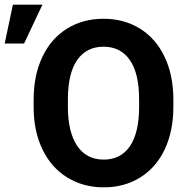

<svg xmlns="http://www.w3.org/2000/svg" viewBox="-94 -802 814 832"><path d="M0 0ZM657.2 -339.4Q657.2 -234.4 620.1 -155.3Q583 -76.2 513.9 -33.2Q444.8 9.8 355.5 9.8Q267.1 9.8 197.8 -32.7Q128.4 -75.2 90.3 -154.1Q52.2 -232.9 51.8 -335.4V-370.6Q51.8 -475.6 89.6 -555.4Q127.4 -635.3 196.5 -678Q265.6 -720.7 354.5 -720.7Q443.4 -720.7 512.5 -678Q581.5 -635.3 619.4 -555.4Q657.2 -475.6 657.2 -371.1ZM508.8 -371.6Q508.8 -483.4 468.8 -541.5Q428.7 -599.6 354.5 -599.6Q280.8 -599.6 240.7 -542.2Q200.7 -484.9 200.2 -374V-339.4Q200.2 -230.5 240.2 -170.4Q280.3 -110.4 355.5 -110.4Q429.2 -110.4 468.8 -168.2Q508.3 -226.1 508.8 -336.9ZM-38.1 -781.7H89.8L10.3 -613.3H-73.7Z"/></svg>

Font: Roboto
Style: Bold
Weight: 700
Designer: Google
Version: Version 2.134; 2016; ttfautohint (v1.6)